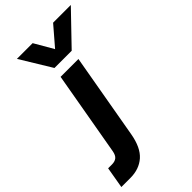

<svg xmlns="http://www.w3.org/2000/svg" viewBox="-344 -825 1088 1088"><g transform="rotate(-45 200.5 -281.0)"><path d="M284 -560H146L32 -747H158L224 -633L322 -747H464ZM-41 57H-10Q13 57 27 46Q41 35 46 7L135 -500H278L188 13Q172 104 126 144.5Q80 185 9 185H-63Z"/></g></svg>

Font: Overused Grotesk
Style: Bold Italic
Weight: 700
Italic angle: -10°
Version: Version 0.003